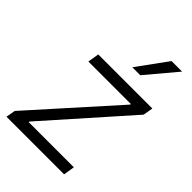

<svg xmlns="http://www.w3.org/2000/svg" viewBox="-232 -872 962 962"><g transform="rotate(45 249.5 -391.0)"><path d="M5.4 0 14.2 -49.8 400.4 -481 400.9 -485.8H100.1L109.9 -545.9H493.2L483.9 -493.2L104 -64.5L103 -59.6H423.3L413.6 0ZM275.9 -621.1 393.1 -782.2H467.8L332.5 -621.1Z"/></g></svg>

Font: Inter Tight Light
Style: Italic
Weight: 300
Italic angle: -9.39999°
Designer: Rasmus Andersson
Foundry: rsms
Version: Version 3.004